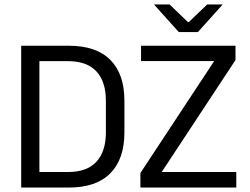

<svg xmlns="http://www.w3.org/2000/svg" viewBox="-20 -845 1128 865"><path d="M131.5 0V-70H286.5Q371.5 -70 414.2 -116.2Q457 -162.5 457 -248.5V-391Q457 -477.5 414.2 -523.5Q371.5 -569.5 286.5 -569.5H131V-639H289.5Q413.5 -639 477 -575.2Q540.5 -511.5 540.5 -391.5V-248Q540.5 -128.5 477 -64.2Q413.5 0 289.5 0ZM75.5 0V-639H157.5V0ZM1044.5 -70V0H612.5V-65.5L945 -570H615.5V-639H1041V-574.5L708.5 -70ZM785.5 -700.5 674.5 -824V-825H744L826.5 -745.5H830.5L913.5 -825H982.5V-824L871.5 -700.5Z"/></svg>

Font: Anek Latin
Style: Regular
Weight: 400
Designer: Yesha Goshar
Foundry: Ek Type
Version: Version 1.003